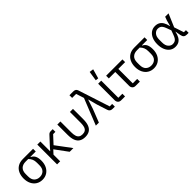

<svg xmlns="http://www.w3.org/2000/svg" viewBox="297 -2153 3538 3538"><g transform="rotate(-45 2066.0 -384.0)"><path d="M558 -446H420V-439Q470 -416 491.5 -370.5Q513 -325 513 -252Q513 -173 483.5 -113.5Q454 -54 401.5 -21Q349 12 280 12Q211 12 158.5 -21Q106 -54 76.5 -113.5Q47 -173 47 -252Q47 -331 75.5 -390.5Q104 -450 158.5 -483Q213 -516 292 -516H558ZM362 -446H292Q219 -446 176 -405.5Q133 -365 133 -283V-221Q133 -139 174.5 -99Q216 -59 280 -59Q345 -59 386 -99Q427 -139 427 -221V-283Q427 -338 411 -375Q395 -412 362 -446Z M996 0 815 -246 748 -174V0H668V-516H748V-263H752L802 -322L955 -487Q970 -504 985 -510Q1000 -516 1021 -516H1070V-446H1011L872 -296L1093 0Z M1270 -516V-234Q1270 -174 1282.5 -135Q1295 -96 1322.5 -77.5Q1350 -59 1394 -59Q1438 -59 1465.5 -77.5Q1493 -96 1505.5 -135Q1518 -174 1518 -234V-516H1598V-246Q1598 -157 1575 -100Q1552 -43 1507 -15.5Q1462 12 1394 12Q1327 12 1281.5 -15.5Q1236 -43 1213 -100Q1190 -157 1190 -246V-516Z M1884 -516 1834 -670H1730V-740H1825Q1863 -740 1882 -726Q1901 -712 1910 -683L2109 -70H2173V0H2118Q2081 0 2061.5 -14.5Q2042 -29 2033 -57L1968 -258L1921 -436H1916L1858 -258L1757 0H1678Z M2439 -70V0H2339Q2298 0 2276 -24Q2254 -48 2254 -85V-516H2334V-70ZM2377 -769 2325 -585 2268 -592 2297 -780Z M2825 0H2715Q2674 0 2652 -24Q2630 -48 2630 -85V-446H2462V-516H2887V-446H2710V-70H2825Z M3463 -446H3325V-439Q3375 -416 3396.5 -370.5Q3418 -325 3418 -252Q3418 -173 3388.5 -113.5Q3359 -54 3306.5 -21Q3254 12 3185 12Q3116 12 3063.5 -21Q3011 -54 2981.5 -113.5Q2952 -173 2952 -252Q2952 -331 2980.5 -390.5Q3009 -450 3063.5 -483Q3118 -516 3197 -516H3463ZM3267 -446H3197Q3124 -446 3081 -405.5Q3038 -365 3038 -283V-221Q3038 -139 3079.5 -99Q3121 -59 3185 -59Q3250 -59 3291 -99Q3332 -139 3332 -221V-283Q3332 -338 3316 -375Q3300 -412 3267 -446Z M4096 -70V0H4051Q4011 0 3989 -19Q3967 -38 3959 -83L3942 -184H3938Q3925 -120 3900 -76Q3875 -32 3837 -10Q3799 12 3745 12Q3683 12 3636.5 -21.5Q3590 -55 3564 -116Q3538 -177 3538 -258Q3538 -340 3564 -400.5Q3590 -461 3636.5 -494.5Q3683 -528 3745 -528Q3798 -528 3836.5 -506.5Q3875 -485 3900.5 -441.5Q3926 -398 3940 -332H3944L3973 -443L4000 -516H4088L3979 -260L4042 -70ZM3745 -59Q3775 -59 3797.5 -69Q3820 -79 3838 -103.5Q3856 -128 3872 -173L3903 -258L3872 -343Q3856 -388 3838 -413Q3820 -438 3797.5 -447.5Q3775 -457 3745 -457Q3698 -457 3661 -416Q3624 -375 3624 -294V-222Q3624 -141 3661 -100Q3698 -59 3745 -59Z"/></g></svg>

Font: IBM Plex Sans Var
Style: Regular
Weight: 400
Designer: Mike Abbink, Paul van der Laan, Pieter van Rosmalen
Foundry: Bold Monday
Version: Version 3.000